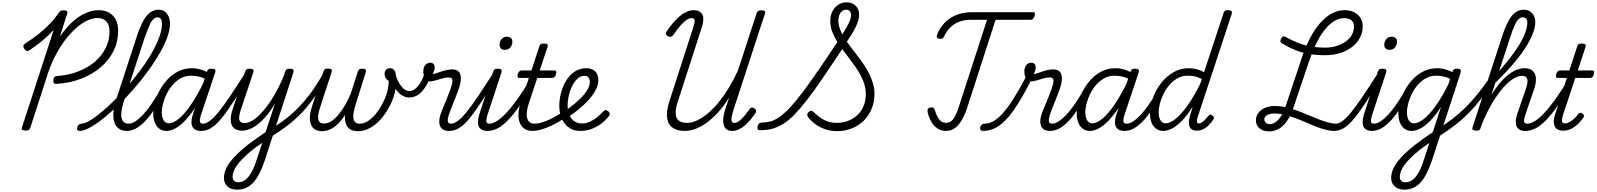

<svg xmlns="http://www.w3.org/2000/svg" viewBox="-20 -1102 13646 1641"><path d="M463 -385Q447 -384 440 -392.5Q433 -401 436 -419Q438 -435 445 -443Q452 -451 465 -452Q566 -459 649 -491.5Q732 -524 791.5 -575Q851 -626 883.5 -692Q916 -758 916 -831Q916 -888 889.5 -918Q863 -948 813 -948Q771 -948 724.5 -926Q678 -904 631.5 -863Q585 -822 541.5 -766Q498 -710 461 -641Q424 -572 396 -495L239 -10Q236 2 226.5 8Q217 14 198 14Q180 14 171 8Q162 2 167 -11L439 -847Q411 -816 379.5 -787Q348 -758 312 -730.5Q276 -703 235 -675Q218 -663 207 -667Q196 -671 187 -686Q178 -699 180 -710.5Q182 -722 197 -731Q256 -769 308 -810Q360 -851 403.5 -896Q447 -941 480 -990Q490 -1004 498.5 -1009Q507 -1014 524 -1014Q543 -1014 551.5 -1008Q560 -1002 555 -988L492 -789Q540 -860 595 -911Q650 -962 708 -988.5Q766 -1015 823 -1015Q875 -1015 912.5 -993.5Q950 -972 970 -933Q990 -894 990 -840Q990 -747 951 -667.5Q912 -588 840.5 -527Q769 -466 672.5 -429Q576 -392 463 -385Z M661 17Q646 17 641 7.5Q636 -2 639.5 -14Q643 -26 653 -35.5Q663 -45 676 -45Q700 -45 736 -64.5Q772 -84 818 -120Q864 -156 915.5 -204Q967 -252 1019.5 -309Q1072 -366 1122.5 -428Q1173 -490 1216.5 -553Q1260 -616 1293 -678Q1326 -740 1345 -796Q1364 -852 1364 -899Q1364 -912 1374 -918.5Q1384 -925 1398 -925Q1412 -925 1422.5 -918.5Q1433 -912 1433 -899Q1433 -851 1412.5 -791.5Q1392 -732 1356 -666.5Q1320 -601 1272.5 -533Q1225 -465 1170 -397.5Q1115 -330 1056.5 -269Q998 -208 940.5 -156Q883 -104 830.5 -65Q778 -26 734.5 -4.5Q691 17 661 17ZM1063 17Q1010 17 980.5 -16Q951 -49 948.5 -108.5Q946 -168 972 -248L1150 -793Q1188 -911 1232 -965Q1276 -1019 1335 -1019Q1366 -1019 1387.5 -1003.5Q1409 -988 1421 -961.5Q1433 -935 1433 -899Q1433 -883 1422.5 -875.5Q1412 -868 1398 -868Q1384 -868 1374 -875.5Q1364 -883 1364 -899Q1364 -916 1360.5 -928Q1357 -940 1349 -947Q1341 -954 1327 -954Q1308 -954 1290.5 -937.5Q1273 -921 1255.5 -881Q1238 -841 1214 -773L1038 -234Q1018 -171 1016.5 -128.5Q1015 -86 1031.5 -65.5Q1048 -45 1080 -45Q1092 -45 1097.5 -35.5Q1103 -26 1101 -14Q1099 -2 1089.5 7.5Q1080 17 1063 17Z M1064 17Q1052 17 1046 7.5Q1040 -2 1041.5 -14Q1043 -26 1052.5 -35.5Q1062 -45 1080 -45Q1106 -45 1136.5 -64.5Q1167 -84 1200 -119Q1233 -154 1267 -202.5Q1301 -251 1335 -309Q1342 -320 1353 -318.5Q1364 -317 1371.5 -308Q1379 -299 1373 -288Q1333 -216 1294 -159Q1255 -102 1217 -63Q1179 -24 1141 -3.5Q1103 17 1064 17Z M1402 17Q1368 17 1343 -1Q1318 -19 1304 -52Q1290 -85 1290 -130Q1290 -176 1304 -228.5Q1318 -281 1346 -332Q1374 -383 1414 -425.5Q1454 -468 1506.5 -493.5Q1559 -519 1622 -519Q1659 -519 1701 -506Q1743 -493 1776 -470L1761 -414Q1714 -440 1678 -447.5Q1642 -455 1611 -455Q1565 -455 1526.5 -434Q1488 -413 1457.5 -378.5Q1427 -344 1406 -302.5Q1385 -261 1374 -219Q1363 -177 1363 -141Q1363 -113 1370 -92Q1377 -71 1391 -59.5Q1405 -48 1423 -48Q1462 -48 1511 -89Q1560 -130 1615 -211.5Q1670 -293 1727 -411L1755 -374Q1691 -240 1629 -153.5Q1567 -67 1510.5 -25Q1454 17 1402 17ZM1699 17Q1664 17 1645 4Q1626 -9 1620 -31Q1614 -53 1618 -79.5Q1622 -106 1631 -132L1749 -489Q1754 -505 1762.5 -510Q1771 -515 1787 -515Q1811 -515 1818 -506.5Q1825 -498 1819 -482L1702 -133Q1686 -84 1688.5 -64.5Q1691 -45 1715 -45Q1727 -45 1732.5 -35.5Q1738 -26 1736.5 -14Q1735 -2 1726 7.5Q1717 17 1699 17Z M1699 17Q1687 17 1681 7.5Q1675 -2 1676.5 -14Q1678 -26 1687.5 -35.5Q1697 -45 1715 -45Q1741 -45 1773 -68.5Q1805 -92 1847 -143.5Q1889 -195 1946 -279.5Q2003 -364 2080 -485Q2087 -498 2099 -496Q2111 -494 2118.5 -485Q2126 -476 2119 -464Q2034 -322 1972.5 -228.5Q1911 -135 1865 -81Q1819 -27 1779.5 -5Q1740 17 1699 17Z M2005 519Q1954 519 1924 491Q1894 463 1894 419Q1894 385 1908 350Q1922 315 1948.5 280Q1975 245 2014.5 207.5Q2054 170 2105 130Q2131 111 2154.5 94Q2178 77 2201.5 60.5Q2225 44 2250 27L2330 -217Q2295 -157 2258.5 -113.5Q2222 -70 2185.5 -41.5Q2149 -13 2114.5 1Q2080 15 2048 15Q2006 15 1981 -5.5Q1956 -26 1952.5 -68Q1949 -110 1970 -173L2075 -489Q2081 -505 2088.5 -510Q2096 -515 2113 -515Q2136 -515 2143.5 -507Q2151 -499 2145 -483L2037 -160Q2026 -127 2024 -102Q2022 -77 2033 -63.5Q2044 -50 2071 -50Q2104 -50 2144.5 -76.5Q2185 -103 2230.5 -155Q2276 -207 2321.5 -284Q2367 -361 2409 -462L2417 -489Q2423 -505 2431 -510Q2439 -515 2455 -515Q2478 -515 2485.5 -507Q2493 -499 2487 -482L2245 263Q2225 325 2201 373Q2177 421 2149 453.5Q2121 486 2085 502.5Q2049 519 2005 519ZM2017 456Q2051 456 2079.5 433Q2108 410 2132 365.5Q2156 321 2176 256L2221 119Q2206 128 2191.5 139Q2177 150 2162 161Q2147 172 2132 183Q2089 219 2057.5 250.5Q2026 282 2006.5 309.5Q1987 337 1977.5 361.5Q1968 386 1968 409Q1968 422 1973 432.5Q1978 443 1989 449.5Q2000 456 2017 456Z M2302 63Q2291 69 2282.5 63.5Q2274 58 2270.5 47.5Q2267 37 2270 25.5Q2273 14 2284 8Q2345 -29 2397 -67Q2449 -105 2494.5 -147.5Q2540 -190 2581.5 -238.5Q2623 -287 2662 -344Q2701 -401 2740 -469Q2748 -481 2758.5 -481.5Q2769 -482 2775 -472Q2781 -462 2773 -447Q2733 -372 2693 -310Q2653 -248 2610.5 -196Q2568 -144 2520.5 -99.5Q2473 -55 2419 -15Q2365 25 2302 63Z M2733 19Q2693 19 2669 2.5Q2645 -14 2635.5 -43.5Q2626 -73 2629 -111Q2632 -149 2646 -190L2744 -489Q2748 -502 2755.5 -509Q2763 -516 2783 -516Q2807 -516 2813 -508Q2819 -500 2814 -485L2712 -172Q2701 -138 2699 -109Q2697 -80 2708.5 -63Q2720 -46 2750 -46Q2782 -46 2814.5 -68Q2847 -90 2876.5 -126.5Q2906 -163 2931.5 -207.5Q2957 -252 2976 -297L3038 -489Q3042 -501 3049.5 -508Q3057 -515 3075 -515Q3099 -515 3105 -507Q3111 -499 3106 -484L3015 -194Q3008 -170 3003 -144.5Q2998 -119 3000 -96Q3002 -73 3015 -59Q3028 -45 3055 -45Q3091 -45 3126.5 -68.5Q3162 -92 3193 -130Q3224 -168 3248.5 -214.5Q3273 -261 3287 -308Q3296 -340 3299 -365Q3302 -390 3302 -410Q3283 -423 3275 -437.5Q3267 -452 3267 -470Q3267 -490 3278.5 -504.5Q3290 -519 3314 -519Q3343 -519 3354.5 -493.5Q3366 -468 3366 -430Q3368 -412 3367 -391Q3366 -370 3362 -346.5Q3358 -323 3352 -300Q3336 -242 3305.5 -185.5Q3275 -129 3234 -82.5Q3193 -36 3143 -8.5Q3093 19 3038 19Q2996 19 2970.5 1.5Q2945 -16 2935 -47Q2925 -78 2929 -120Q2903 -78 2872 -47Q2841 -16 2806.5 1.5Q2772 19 2733 19Z M3477 -269Q3450 -269 3421.5 -283.5Q3393 -298 3367 -334.5Q3341 -371 3320 -438Q3316 -453 3324 -463Q3332 -473 3344 -472.5Q3356 -472 3362 -455Q3381 -406 3401 -377Q3421 -348 3441 -336Q3461 -324 3480 -324Q3515 -324 3548 -360.5Q3581 -397 3611 -477Q3617 -490 3627.5 -494.5Q3638 -499 3649 -496Q3660 -493 3666 -484.5Q3672 -476 3666 -463Q3640 -394 3611 -351.5Q3582 -309 3549 -289Q3516 -269 3477 -269Z M3820 17Q3783 17 3764 3.5Q3745 -10 3738.5 -32Q3732 -54 3735 -79Q3738 -104 3746 -127Q3751 -143 3763 -172Q3775 -201 3789.5 -236Q3804 -271 3818 -307.5Q3832 -344 3841 -375Q3851 -411 3845 -425.5Q3839 -440 3814 -440Q3788 -440 3759.5 -431.5Q3731 -423 3702.5 -414.5Q3674 -406 3648 -406Q3633 -406 3622 -417.5Q3611 -429 3604.5 -448.5Q3598 -468 3598 -492Q3598 -512 3604.5 -529Q3611 -546 3625 -556Q3639 -566 3659 -566Q3675 -566 3685 -555.5Q3695 -545 3695 -527Q3695 -516 3691.5 -501.5Q3688 -487 3677 -469Q3690 -470 3708.5 -476Q3727 -482 3750 -490Q3773 -498 3797.5 -503.5Q3822 -509 3845 -509Q3877 -509 3895.5 -494Q3914 -479 3918 -449Q3922 -419 3910 -372Q3902 -343 3888 -306.5Q3874 -270 3859 -233Q3844 -196 3832 -165Q3820 -134 3815 -118Q3805 -84 3807.5 -64.5Q3810 -45 3836 -45Q3848 -45 3853 -35.5Q3858 -26 3856 -14Q3854 -2 3845 7.5Q3836 17 3820 17Z M3819 17Q3807 17 3801 7.5Q3795 -2 3796.5 -14Q3798 -26 3807.5 -35.5Q3817 -45 3835 -45Q3861 -45 3893 -68.5Q3925 -92 3967 -143.5Q4009 -195 4066 -279.5Q4123 -364 4200 -485Q4207 -498 4219 -496Q4231 -494 4238.5 -485Q4246 -476 4239 -464Q4154 -322 4092.5 -228.5Q4031 -135 3985 -81Q3939 -27 3899.5 -5Q3860 17 3819 17Z M4148 17Q4113 17 4093.5 4Q4074 -9 4068.5 -30.5Q4063 -52 4066.5 -78.5Q4070 -105 4079 -132L4195 -489Q4201 -505 4209 -510Q4217 -515 4233 -515Q4257 -515 4264 -507Q4271 -499 4266 -483L4151 -134Q4134 -84 4136.5 -64.5Q4139 -45 4164 -45Q4177 -45 4182.5 -35.5Q4188 -26 4186.5 -14Q4185 -2 4175.5 7.5Q4166 17 4148 17ZM4294 -676Q4275 -676 4262.5 -687Q4250 -698 4250 -720Q4250 -745 4266 -766.5Q4282 -788 4314 -788Q4334 -788 4346.5 -777.5Q4359 -767 4359 -745Q4359 -720 4343 -698Q4327 -676 4294 -676Z M4145 17Q4133 17 4127 7.5Q4121 -2 4122.5 -14Q4124 -26 4133.5 -35.5Q4143 -45 4161 -45Q4188 -45 4222 -64.5Q4256 -84 4299 -128Q4342 -172 4395.5 -245.5Q4449 -319 4514 -427Q4521 -439 4533 -437.5Q4545 -436 4552 -426.5Q4559 -417 4551 -405Q4479 -280 4421.5 -198.5Q4364 -117 4316.5 -69.5Q4269 -22 4227.5 -2.5Q4186 17 4145 17Z M4532 17Q4488 17 4460.5 -3Q4433 -23 4421 -57Q4409 -91 4411.5 -134.5Q4414 -178 4430 -225L4500 -436H4418Q4408 -436 4404.5 -444Q4401 -452 4405 -468Q4410 -484 4418.5 -492Q4427 -500 4437 -500H4522L4589 -704Q4594 -720 4602 -725Q4610 -730 4627 -730Q4652 -730 4658.5 -722.5Q4665 -715 4659 -699L4593 -500H4719Q4730 -500 4733.5 -492.5Q4737 -485 4732 -468Q4728 -452 4719.5 -444Q4711 -436 4701 -436H4572L4500 -220Q4485 -174 4482.5 -140.5Q4480 -107 4488 -85.5Q4496 -64 4511 -54.5Q4526 -45 4546 -45Q4558 -45 4564 -35.5Q4570 -26 4568.5 -14Q4567 -2 4558 7.5Q4549 17 4532 17Z M4532 17Q4516 17 4510.5 7.5Q4505 -2 4508.5 -14Q4512 -26 4522.5 -35.5Q4533 -45 4548 -45Q4590 -45 4649.5 -68.5Q4709 -92 4783 -141Q4793 -148 4801 -144Q4809 -140 4813.5 -130Q4818 -120 4816 -109Q4814 -98 4805 -92Q4746 -53 4695 -29Q4644 -5 4602.5 6Q4561 17 4532 17Z M4785 -138Q4801 -149 4817.5 -160Q4834 -171 4850 -183Q4901 -221 4939.5 -259Q4978 -297 4999.5 -333Q5021 -369 5021 -401Q5021 -426 5010 -440Q4999 -454 4977 -454Q4941 -454 4914 -428Q4887 -402 4868 -362.5Q4849 -323 4840 -279.5Q4831 -236 4831 -200Q4831 -169 4838.5 -141.5Q4846 -114 4861 -93Q4876 -72 4899.5 -59.5Q4923 -47 4955 -47Q4991 -47 5024.5 -63Q5058 -79 5087 -103Q5116 -127 5138 -151Q5148 -163 5160.5 -160.5Q5173 -158 5181 -149Q5190 -140 5191.5 -130Q5193 -120 5183 -108Q5150 -67 5111 -39.5Q5072 -12 5028.5 2.5Q4985 17 4940 17Q4903 17 4874.5 5.5Q4846 -6 4824.5 -26Q4803 -46 4788.5 -73.5Q4774 -101 4767 -133Q4760 -165 4760 -199Q4760 -236 4768 -279Q4776 -322 4794 -364.5Q4812 -407 4839.5 -442Q4867 -477 4905.5 -498Q4944 -519 4994 -519Q5023 -519 5046 -507Q5069 -495 5081.5 -472.5Q5094 -450 5094 -419Q5094 -374 5067.5 -326Q5041 -278 4993.5 -229.5Q4946 -181 4881 -133Q4864 -121 4845.5 -108Q4827 -95 4808 -83Z M5833 17Q5765 17 5726.5 -12Q5688 -41 5681.5 -96Q5675 -151 5699 -230L5906 -870Q5919 -909 5917 -928Q5915 -947 5890 -947Q5872 -947 5849 -932Q5826 -917 5799 -887Q5772 -857 5739 -809Q5727 -791 5714.5 -788Q5702 -785 5687 -793Q5674 -801 5672 -812Q5670 -823 5680 -837Q5728 -906 5769 -945Q5810 -984 5844.5 -999.5Q5879 -1015 5908 -1015Q5963 -1015 5982.5 -978.5Q6002 -942 5978 -868L5773 -233Q5753 -173 5755 -132.5Q5757 -92 5780.5 -72Q5804 -52 5852 -52Q5895 -52 5940.5 -74Q5986 -96 6033 -135.5Q6080 -175 6125 -231Q6170 -287 6211 -354.5Q6252 -422 6287 -499L6447 -990Q6451 -1002 6460.5 -1008Q6470 -1014 6489 -1014Q6507 -1014 6515 -1008Q6523 -1002 6519 -989L6250 -166Q6237 -126 6233 -100.5Q6229 -75 6235.5 -63Q6242 -51 6257 -51Q6280 -51 6311 -79Q6342 -107 6386 -169Q6396 -182 6405.5 -183Q6415 -184 6426 -177Q6440 -168 6442 -156.5Q6444 -145 6436 -134Q6417 -106 6394 -79Q6371 -52 6346 -30Q6321 -8 6293.5 4.5Q6266 17 6239 17Q6202 17 6182.5 -3Q6163 -23 6161 -63Q6159 -103 6177 -163Q6186 -190 6195 -216.5Q6204 -243 6212 -268Q6172 -204 6126 -151.5Q6080 -99 6030.5 -61Q5981 -23 5931 -3Q5881 17 5833 17Z M7133 19Q7095 19 7060 10.5Q7025 2 6993.5 -13.5Q6962 -29 6935 -51Q6908 -73 6889 -97Q6878 -113 6879.5 -124.5Q6881 -136 6894 -147Q6906 -156 6915.5 -155Q6925 -154 6938 -141Q6966 -113 6995.5 -93Q7025 -73 7058.5 -62.5Q7092 -52 7133 -52Q7186 -52 7231 -70Q7276 -88 7310 -120.5Q7344 -153 7362 -198.5Q7380 -244 7380 -298Q7380 -339 7368.5 -378.5Q7357 -418 7337 -456Q7317 -494 7291 -531.5Q7265 -569 7236 -606.5Q7207 -644 7178 -682Q7084 -540 7011 -433Q6938 -326 6879 -250Q6820 -174 6770.5 -123Q6721 -72 6674 -43Q6627 -14 6580 -1.5Q6533 11 6477 11Q6461 11 6456 2Q6451 -7 6456 -26Q6460 -41 6470 -48Q6480 -55 6496 -55Q6533 -55 6566 -64.5Q6599 -74 6632.5 -95.5Q6666 -117 6703 -153Q6740 -189 6783.5 -242Q6827 -295 6879 -366.5Q6931 -438 6995 -531.5Q7059 -625 7137 -742Q7123 -766 7112 -788Q7101 -810 7092.5 -832Q7084 -854 7080 -877Q7076 -900 7076 -923Q7076 -968 7094 -1004Q7112 -1040 7143.5 -1061Q7175 -1082 7215 -1082Q7263 -1082 7293 -1053Q7323 -1024 7323 -977Q7323 -947 7311.5 -914Q7300 -881 7277.5 -840.5Q7255 -800 7218 -745Q7241 -713 7266.5 -680Q7292 -647 7318.5 -612Q7345 -577 7369.5 -540Q7394 -503 7412.5 -464Q7431 -425 7442.5 -384.5Q7454 -344 7454 -302Q7454 -232 7430 -173Q7406 -114 7362.5 -71Q7319 -28 7260.5 -4.5Q7202 19 7133 19ZM7179 -808Q7203 -846 7220 -876Q7237 -906 7245.5 -930.5Q7254 -955 7254 -975Q7254 -995 7242.5 -1007Q7231 -1019 7212 -1019Q7192 -1019 7177 -1007Q7162 -995 7153.5 -974Q7145 -953 7145 -926Q7145 -906 7149.5 -886Q7154 -866 7161.5 -846.5Q7169 -827 7179 -808Z M8065 17Q8024 17 7993 -3.5Q7962 -24 7941 -59.5Q7920 -95 7909 -140Q7905 -156 7909 -167.5Q7913 -179 7931 -183Q7949 -187 7957.5 -181Q7966 -175 7970 -161Q7981 -123 7995 -99Q8009 -75 8026.5 -63.5Q8044 -52 8067 -52Q8101 -52 8125.5 -82Q8150 -112 8175 -189L8416 -933H8276Q8225 -933 8183 -918Q8141 -903 8107.5 -872.5Q8074 -842 8050 -793Q8043 -776 8032 -772Q8021 -768 8006 -771Q7994 -773 7989 -782Q7984 -791 7990 -808Q8008 -852 8035.5 -886.5Q8063 -921 8100.5 -946Q8138 -971 8186 -984.5Q8234 -998 8292 -998H8810Q8822 -998 8825 -991Q8828 -984 8822 -966Q8816 -948 8809 -940.5Q8802 -933 8790 -933H8489L8246 -180Q8226 -119 8200 -75Q8174 -31 8141 -7Q8108 17 8065 17Z M8381 17Q8366 17 8360.5 7.5Q8355 -2 8357.5 -14Q8360 -26 8370 -35.5Q8380 -45 8396 -45Q8432 -45 8469 -65Q8506 -85 8548.5 -131.5Q8591 -178 8641 -256.5Q8691 -335 8752 -451L8797 -425Q8734 -300 8680.5 -215Q8627 -130 8578 -79Q8529 -28 8481 -5.5Q8433 17 8381 17ZM8957 17Q8920 17 8901 3.5Q8882 -10 8875.5 -32Q8869 -54 8872 -79Q8875 -104 8883 -127Q8888 -143 8900 -172Q8912 -201 8926.5 -236Q8941 -271 8955 -307.5Q8969 -344 8978 -375Q8988 -411 8982 -425.5Q8976 -440 8951 -440Q8925 -440 8896.5 -431.5Q8868 -423 8839.5 -414.5Q8811 -406 8785 -406Q8770 -406 8759 -417.5Q8748 -429 8741.5 -448.5Q8735 -468 8735 -492Q8735 -512 8741.5 -529Q8748 -546 8762 -556Q8776 -566 8796 -566Q8812 -566 8822 -555.5Q8832 -545 8832 -527Q8832 -516 8828.5 -501.5Q8825 -487 8814 -469Q8827 -470 8845.5 -476Q8864 -482 8887 -490Q8910 -498 8934.5 -503.5Q8959 -509 8982 -509Q9014 -509 9032.5 -494Q9051 -479 9055 -449Q9059 -419 9047 -372Q9039 -343 9025 -306.5Q9011 -270 8996 -233Q8981 -196 8969 -165Q8957 -134 8952 -118Q8942 -84 8944.5 -64.5Q8947 -45 8973 -45Q8985 -45 8990 -35.5Q8995 -26 8993 -14Q8991 -2 8982 7.5Q8973 17 8957 17Z M8956 17Q8944 17 8938 7.5Q8932 -2 8933.5 -14Q8935 -26 8944.5 -35.5Q8954 -45 8972 -45Q8998 -45 9028.5 -64.5Q9059 -84 9092 -119Q9125 -154 9159 -202.5Q9193 -251 9227 -309Q9234 -320 9245 -318.5Q9256 -317 9263.5 -308Q9271 -299 9265 -288Q9225 -216 9186 -159Q9147 -102 9109 -63Q9071 -24 9033 -3.5Q8995 17 8956 17Z M9295 17Q9261 17 9236 -1Q9211 -19 9197 -52Q9183 -85 9183 -130Q9183 -176 9197 -228.5Q9211 -281 9239 -332Q9267 -383 9307 -425.5Q9347 -468 9399.5 -493.5Q9452 -519 9515 -519Q9552 -519 9594 -506Q9636 -493 9669 -470L9654 -414Q9607 -440 9571 -447.5Q9535 -455 9504 -455Q9458 -455 9419.5 -434Q9381 -413 9350.5 -378.5Q9320 -344 9299 -302.5Q9278 -261 9267 -219Q9256 -177 9256 -141Q9256 -113 9263 -92Q9270 -71 9284 -59.5Q9298 -48 9316 -48Q9355 -48 9404 -89Q9453 -130 9508 -211.5Q9563 -293 9620 -411L9648 -374Q9584 -240 9522 -153.5Q9460 -67 9403.5 -25Q9347 17 9295 17ZM9592 17Q9557 17 9538 4Q9519 -9 9513 -31Q9507 -53 9511 -79.5Q9515 -106 9524 -132L9642 -489Q9647 -505 9655.5 -510Q9664 -515 9680 -515Q9704 -515 9711 -506.5Q9718 -498 9712 -482L9595 -133Q9579 -84 9581.5 -64.5Q9584 -45 9608 -45Q9620 -45 9625.5 -35.5Q9631 -26 9629.5 -14Q9628 -2 9619 7.5Q9610 17 9592 17Z M9592 17Q9580 17 9574 7.5Q9568 -2 9569.5 -14Q9571 -26 9580.5 -35.5Q9590 -45 9608 -45Q9634 -45 9664.5 -64.5Q9695 -84 9728 -119Q9761 -154 9795 -202.5Q9829 -251 9863 -309Q9870 -320 9881 -318.5Q9892 -317 9899.5 -308Q9907 -299 9901 -288Q9861 -216 9822 -159Q9783 -102 9745 -63Q9707 -24 9669 -3.5Q9631 17 9592 17Z M9922 17Q9888 17 9862.5 -1Q9837 -19 9823 -52Q9809 -85 9809 -130Q9809 -176 9823 -229Q9837 -282 9865 -333Q9893 -384 9934 -426Q9975 -468 10027 -493.5Q10079 -519 10142 -519Q10172 -519 10206.5 -510.5Q10241 -502 10271 -485L10437 -989Q10442 -1005 10450 -1010Q10458 -1015 10475 -1015Q10499 -1015 10505.5 -1006.5Q10512 -998 10507 -982L10216 -100Q10208 -74 10210 -60.5Q10212 -47 10227 -47Q10240 -47 10253 -56Q10266 -65 10280 -80Q10294 -95 10309 -113Q10317 -122 10323.5 -123Q10330 -124 10339 -117Q10353 -108 10355 -100Q10357 -92 10352 -84Q10334 -55 10311.5 -32.5Q10289 -10 10263 2.5Q10237 15 10209 15Q10177 15 10160 -1Q10143 -17 10141.5 -48.5Q10140 -80 10155 -128Q10160 -143 10164.5 -158Q10169 -173 10173 -188Q10128 -118 10084.5 -72.5Q10041 -27 10000 -5Q9959 17 9922 17ZM9883 -141Q9883 -113 9890 -92Q9897 -71 9910.5 -59.5Q9924 -48 9943 -48Q9980 -48 10028 -86.5Q10076 -125 10129.5 -200Q10183 -275 10238 -385L10252 -427Q10216 -445 10186 -450Q10156 -455 10130 -455Q10084 -455 10045.5 -434Q10007 -413 9977 -378.5Q9947 -344 9926 -302.5Q9905 -261 9894 -219Q9883 -177 9883 -141Z M10827 21Q10793 21 10767.5 9Q10742 -3 10728 -24.5Q10714 -46 10714 -73Q10714 -109 10734.5 -136.5Q10755 -164 10791 -180Q10827 -196 10873 -196Q10920 -196 10967.5 -185.5Q11015 -175 11062.5 -158Q11110 -141 11157 -120.5Q11204 -100 11247 -83.5Q11290 -67 11329 -56Q11368 -45 11401 -45Q11416 -45 11421.5 -35.5Q11427 -26 11423.5 -14Q11420 -2 11410 7.5Q11400 17 11384 17Q11348 17 11308 6.5Q11268 -4 11225 -21Q11182 -38 11137.5 -57.5Q11093 -77 11048 -93.5Q11003 -110 10958 -121Q10913 -132 10868 -132Q10846 -132 10827 -126Q10808 -120 10797 -108Q10786 -96 10786 -81Q10786 -65 10799 -53Q10812 -41 10831 -41Q10857 -41 10882 -58Q10907 -75 10930 -111Q10953 -147 10971 -203L11102 -595Q11134 -692 11173.5 -769.5Q11213 -847 11260 -901.5Q11307 -956 11360.5 -985.5Q11414 -1015 11474 -1015Q11518 -1015 11553 -997.5Q11588 -980 11607.5 -949.5Q11627 -919 11627 -877Q11627 -823 11602.5 -778Q11578 -733 11533.5 -699Q11489 -665 11431 -647.5Q11373 -630 11306 -630Q11233 -630 11171 -640.5Q11109 -651 11052.5 -673.5Q10996 -696 10938 -731Q10925 -738 10923.5 -749Q10922 -760 10931 -775Q10938 -789 10948.5 -790.5Q10959 -792 10971 -785Q11021 -757 11072.5 -736.5Q11124 -716 11181.5 -705.5Q11239 -695 11308 -695Q11358 -695 11402 -708.5Q11446 -722 11480 -746Q11514 -770 11533 -802.5Q11552 -835 11552 -874Q11552 -898 11542.5 -914Q11533 -930 11514 -938.5Q11495 -947 11471 -947Q11424 -947 11382 -921Q11340 -895 11301.5 -846.5Q11263 -798 11230 -730.5Q11197 -663 11168 -577L11040 -197Q11015 -119 10981.5 -70.5Q10948 -22 10909.5 -0.5Q10871 21 10827 21Z M11381 17Q11369 17 11363 7.5Q11357 -2 11358.5 -14Q11360 -26 11369.5 -35.5Q11379 -45 11397 -45Q11423 -45 11455 -68.5Q11487 -92 11529 -143.5Q11571 -195 11628 -279.5Q11685 -364 11762 -485Q11769 -498 11781 -496Q11793 -494 11800.5 -485Q11808 -476 11801 -464Q11716 -322 11654.5 -228.5Q11593 -135 11547 -81Q11501 -27 11461.5 -5Q11422 17 11381 17Z M11709 17Q11674 17 11654.5 4Q11635 -9 11629.5 -30.5Q11624 -52 11627.5 -78.5Q11631 -105 11640 -132L11756 -489Q11762 -505 11770 -510Q11778 -515 11794 -515Q11818 -515 11825 -507Q11832 -499 11827 -483L11712 -134Q11695 -84 11697.5 -64.5Q11700 -45 11725 -45Q11738 -45 11743.5 -35.5Q11749 -26 11747.5 -14Q11746 -2 11736.5 7.5Q11727 17 11709 17ZM11855 -676Q11836 -676 11823.5 -687Q11811 -698 11811 -720Q11811 -745 11827 -766.5Q11843 -788 11875 -788Q11895 -788 11907.5 -777.5Q11920 -767 11920 -745Q11920 -720 11904 -698Q11888 -676 11855 -676Z M11706 17Q11694 17 11688 7.5Q11682 -2 11683.5 -14Q11685 -26 11694.5 -35.5Q11704 -45 11722 -45Q11748 -45 11778.5 -64.5Q11809 -84 11842 -119Q11875 -154 11909 -202.5Q11943 -251 11977 -309Q11984 -320 11995 -318.5Q12006 -317 12013.5 -308Q12021 -299 12015 -288Q11975 -216 11936 -159Q11897 -102 11859 -63Q11821 -24 11783 -3.5Q11745 17 11706 17Z M11982 519Q11931 519 11900.5 491Q11870 463 11870 419Q11870 385 11884 350Q11898 315 11924.5 280Q11951 245 11990.5 207.5Q12030 170 12082 130Q12107 111 12130.5 94Q12154 77 12178 60.5Q12202 44 12226 27L12296 -188Q12251 -118 12207 -72.5Q12163 -27 12122 -5Q12081 17 12044 17Q12010 17 11985 -1Q11960 -19 11946 -52Q11932 -85 11932 -130Q11932 -176 11946 -229Q11960 -282 11988 -333Q12016 -384 12056.5 -426Q12097 -468 12149 -493.5Q12201 -519 12264 -519Q12285 -519 12306.5 -515Q12328 -511 12350.5 -503.5Q12373 -496 12393 -485L12397 -496Q12401 -507 12409.5 -511Q12418 -515 12432 -515Q12456 -515 12462.5 -506.5Q12469 -498 12464 -482L12221 263Q12200 325 12176.5 373Q12153 421 12125 453.5Q12097 486 12061 502.5Q12025 519 11982 519ZM11993 456Q12027 456 12055.5 433Q12084 410 12108.5 365Q12133 320 12152 256L12197 119Q12183 128 12168 139Q12153 150 12138 161Q12123 172 12108 183Q12065 219 12033.5 250.5Q12002 282 11982.5 309.5Q11963 337 11953.5 361.5Q11944 386 11944 409Q11944 422 11949 433Q11954 444 11965.5 450Q11977 456 11993 456ZM12065 -48Q12103 -48 12150.5 -86Q12198 -124 12251.5 -198.5Q12305 -273 12359 -382L12374 -428Q12339 -445 12309 -450Q12279 -455 12253 -455Q12207 -455 12168.5 -434Q12130 -413 12099.5 -378.5Q12069 -344 12048 -302.5Q12027 -261 12016 -219Q12005 -177 12005 -141Q12005 -113 12012 -92Q12019 -71 12033 -59.5Q12047 -48 12065 -48Z M12274 66Q12264 72 12254.5 67.5Q12245 63 12240 53Q12235 43 12237.5 31.5Q12240 20 12251 13Q12329 -36 12392.5 -85Q12456 -134 12509.5 -187.5Q12563 -241 12611.5 -301.5Q12660 -362 12708 -432Q12720 -448 12730.5 -445Q12741 -442 12743.5 -427.5Q12746 -413 12734 -394Q12686 -319 12637.5 -256Q12589 -193 12535.5 -138.5Q12482 -84 12418 -34Q12354 16 12274 66Z M13017 17Q12982 17 12963 3.5Q12944 -10 12938.5 -31.5Q12933 -53 12936.5 -79.5Q12940 -106 12949 -132L13022 -344Q13034 -378 13035.5 -402.5Q13037 -427 13025.5 -440.5Q13014 -454 12986 -454Q12953 -454 12911.5 -427.5Q12870 -401 12824.5 -349Q12779 -297 12733 -219.5Q12687 -142 12645 -40L12647 -130Q12688 -229 12733.5 -301.5Q12779 -374 12826 -422.5Q12873 -471 12919.5 -495Q12966 -519 13010 -519Q13052 -519 13077.5 -498.5Q13103 -478 13107 -436.5Q13111 -395 13089 -331L13021 -134Q13004 -85 13006 -65Q13008 -45 13034 -45Q13046 -45 13051.5 -35.5Q13057 -26 13055.5 -14Q13054 -2 13044.5 7.5Q13035 17 13017 17ZM12596 15Q12582 15 12571 9Q12560 3 12565 -12L12819 -793Q12857 -911 12900.5 -965Q12944 -1019 13003 -1019Q13035 -1019 13056.5 -1005Q13078 -991 13090 -967Q13102 -943 13102 -912Q13102 -887 13094.5 -858Q13087 -829 13073 -796.5Q13059 -764 13038 -727.5Q13017 -691 12989 -652Q12961 -613 12926.5 -571.5Q12892 -530 12850.5 -486Q12809 -442 12761 -395L12634 -7Q12631 4 12623 9.5Q12615 15 12596 15ZM12793 -495Q12831 -537 12863 -577Q12895 -617 12922 -655Q12949 -693 12970 -728Q12991 -763 13005 -795Q13019 -827 13026.5 -855Q13034 -883 13034 -907Q13034 -921 13030 -932Q13026 -943 13017 -948.5Q13008 -954 12995 -954Q12976 -954 12959 -938Q12942 -922 12924.5 -883Q12907 -844 12884 -773Z M13017 17Q13005 17 12999 7.5Q12993 -2 12994.5 -14Q12996 -26 13005.5 -35.5Q13015 -45 13033 -45Q13060 -45 13094 -64.5Q13128 -84 13171 -128Q13214 -172 13267.5 -245.5Q13321 -319 13386 -427Q13393 -439 13405 -437.5Q13417 -436 13424 -426.5Q13431 -417 13423 -405Q13351 -280 13293.5 -198.5Q13236 -117 13188.5 -69.5Q13141 -22 13099.5 -2.5Q13058 17 13017 17Z M13341 15Q13305 15 13284.5 -1Q13264 -17 13260.5 -51Q13257 -85 13275 -136L13372 -436H13294Q13283 -436 13279.5 -444Q13276 -452 13281 -468Q13286 -484 13294 -492Q13302 -500 13312 -500H13393L13460 -704Q13465 -720 13473 -725Q13481 -730 13498 -730Q13522 -730 13529 -722.5Q13536 -715 13531 -699L13465 -500H13590Q13601 -500 13604.5 -492.5Q13608 -485 13603 -468Q13599 -452 13590.5 -444Q13582 -436 13572 -436H13444L13339 -121Q13327 -82 13330.5 -64.5Q13334 -47 13357 -47Q13379 -47 13409 -67.5Q13439 -88 13469 -128Q13477 -137 13485 -138Q13493 -139 13504 -131Q13516 -123 13517.5 -115Q13519 -107 13515 -100Q13499 -75 13473 -48.5Q13447 -22 13413.5 -3.5Q13380 15 13341 15Z"/></svg>

Font: Playwrite US Trad Light
Style: Regular
Weight: 300
Designer: Veronika Burian, José Scaglione
Foundry: TypeTogether
Version: Version 1.003